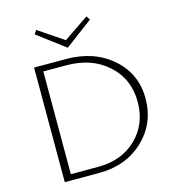

<svg xmlns="http://www.w3.org/2000/svg" viewBox="-123 -961 975 1065"><g transform="rotate(-15 364.5 -428.5)"><path d="M485 -835 326 -716 168 -835 182 -857 327 -759 471 -857ZM300 -658Q461 -658 565.5 -566.5Q670 -475 670 -333Q670 -190 569.5 -95Q469 0 316 0H117V-658ZM319 -34Q453 -34 538 -116Q623 -198 623 -326Q623 -458 530.5 -541Q438 -624 294 -624H161V-34Z"/></g></svg>

Font: EauTestInfant Light
Style: Regular
Weight: 300
Designer: Christian Thalmann (Catharsis Fonts)
Version: Version 0.001;PS 000.001;hotconv 1.0.88;makeotf.lib2.5.64775